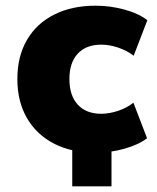

<svg xmlns="http://www.w3.org/2000/svg" viewBox="-20 -526 553 675"><path d="M234 129V-74H372V129ZM316 11Q233 11 171 -20.5Q109 -52 75 -110.5Q41 -169 41 -248Q41 -328 75 -386Q109 -444 171 -475Q233 -506 316 -506Q367 -506 417 -492.5Q467 -479 498 -455L450 -330Q427 -348 396 -358.5Q365 -369 336 -369Q283 -369 253.5 -337.5Q224 -306 224 -248Q224 -190 253.5 -158Q283 -126 336 -126Q364 -126 395.5 -136.5Q427 -147 449 -165L497 -40Q467 -17 417 -3Q367 11 316 11Z"/></svg>

Font: Nunito Sans 11pt Black
Style: Regular
Weight: 900
Version: Version 3.101;gftools[0.9.27]